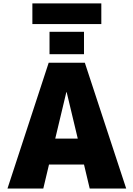

<svg xmlns="http://www.w3.org/2000/svg" viewBox="-20 -1095 775 1115"><path d="M23.4 0 262.7 -730.5H472.7L712.9 0H501L467.8 -139.6H264.6L231.4 0ZM168 -955.1V-1075.2H568.4V-955.1ZM267.6 -780.3V-910.2H467.8V-780.3ZM300.8 -290H431.6L367.2 -559.6H365.2Z"/></svg>

Font: GenEi M Gothic v2 Black
Style: Regular
Weight: 900
Version: Version 2.0